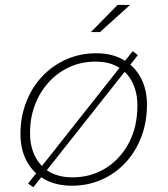

<svg xmlns="http://www.w3.org/2000/svg" viewBox="-20 -758 692 793"><path d="M549.5 -530.5 117.5 15.5 96 0 528 -546.5ZM277 9Q211 9 163.2 -18Q115.5 -45 90 -93Q64.5 -141 64.5 -204.5Q64.5 -274.5 87.8 -335.2Q111 -396 153.2 -441.2Q195.5 -486.5 252.8 -512.2Q310 -538 377.5 -538Q444 -538 491 -510.2Q538 -482.5 562.5 -434.8Q587 -387 587 -326.5Q587 -253 563.2 -191.5Q539.5 -130 497.2 -85Q455 -40 398.5 -15.5Q342 9 277 9ZM279.5 -25.5Q355 -25.5 415.8 -63Q476.5 -100.5 512 -167.2Q547.5 -234 547.5 -322Q547.5 -375 527.8 -416Q508 -457 469.5 -480.2Q431 -503.5 375 -503.5Q316 -503.5 266.5 -480.8Q217 -458 180.5 -417.5Q144 -377 124 -323.8Q104 -270.5 104 -209Q104 -126.5 149.8 -76Q195.5 -25.5 279.5 -25.5ZM355.5 -625.5 465.5 -737.5H517L393 -625.5Z"/></svg>

Font: Epilogue ExtraLight
Style: Italic
Weight: 250
Italic angle: -12°
Designer: Tyler Finck
Foundry: Etcetera Type Co
Version: Version 2.112